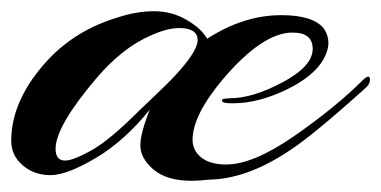

<svg xmlns="http://www.w3.org/2000/svg" viewBox="-25 -303 679 342"><path d="M532 -216Q532 -245 496 -245Q443 -245 373 -163Q318 -98 318 -54Q318 -35 333.5 -22.5Q349 -10 378 -10Q426 -10 499.5 -61Q573 -112 622 -161Q634 -172 634 -161Q634 -154 628 -148Q534 -63 491 -35Q415 16 347 17Q331 19 316 19Q272 19 248.5 -1Q225 -21 225 -44Q225 -66 242 -108Q197 -52 145.5 -21.5Q94 9 65 9Q36 9 15.5 -8.5Q-5 -26 -5 -52Q-5 -126 61 -197Q111 -250 185 -272Q218 -283 249.5 -283Q281 -283 307.5 -267.5Q334 -252 344 -234Q409 -276 476 -276Q533 -276 552 -252Q560 -240 560 -226.5Q560 -213 551 -197Q533 -166 483.5 -142.5Q434 -119 390 -119Q373 -119 371 -122Q369 -125 373 -127L385 -128Q425 -128 478.5 -156.5Q532 -185 532 -216ZM294 -253Q273 -253 244 -240Q193 -218 147 -164Q74 -78 74 -38Q74 -17 91 -17Q105 -17 137.5 -35Q170 -53 223 -106Q226 -109 246 -128Q266 -147 280 -161Q327 -210 327 -231.5Q327 -253 294 -253Z"/></svg>

Font: Arizonia
Style: Regular
Weight: 400
Designer: Robert E. Leuschke
Foundry: Robert E. Leuschke
Version: Version 1.003